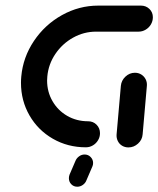

<svg xmlns="http://www.w3.org/2000/svg" viewBox="-20 -539 579 702"><path d="M345.6 -51.9Q345.6 -38.1 338.5 -26.3Q331.5 -14.4 319.6 -7.4Q307.8 -0.4 294.1 -0.4Q227.8 -0.4 173.3 -31.7Q118.9 -63 87.8 -117Q56.7 -171.1 56.7 -236.3Q56.7 -247.8 57.8 -259.3Q64.1 -329.6 104.1 -389.3Q144.1 -448.9 206.5 -483.7Q268.9 -518.5 339.3 -518.5H495.2Q513.7 -518.5 526.3 -506.3Q538.9 -494.1 538.9 -475.9Q538.9 -461.9 531.7 -449.6Q524.4 -437.4 512.4 -430.4Q500.4 -423.3 486.7 -423.3H331.1Q286.7 -423.3 247.2 -401.3Q207.8 -379.3 182.4 -341.7Q157 -304.1 153 -259.3Q152.2 -249.6 152.2 -244.8Q152.2 -203.3 171.9 -169.3Q191.5 -135.2 225.7 -115.4Q260 -95.6 302.2 -95.6Q320.7 -95.6 333.1 -83Q345.6 -70.4 345.6 -51.9ZM449.6 0Q436.7 0 426.3 -6.3Q415.9 -12.6 410.6 -23.7Q405.2 -34.8 406.3 -47.8L421.9 -225.2Q423.7 -244.8 438.7 -258.9Q453.7 -273 473.3 -273Q486.3 -273 496.7 -266.5Q507 -260 512.6 -249.1Q518.1 -238.1 517 -225.2L501.5 -47.8Q500 -27.8 484.6 -13.9Q469.3 0 449.6 0ZM231.9 112.6Q231.9 106.3 234.1 100L255.6 50Q259.6 39.6 268.9 32.8Q278.1 25.9 289.3 25.9Q302.6 25.9 311.5 35.2Q320.4 44.4 320.4 57Q320.4 64.1 317.8 69.6L296.3 119.6Q292.6 130 283.1 136.9Q273.7 143.7 262.6 143.7Q249.3 143.7 240.6 134.6Q231.9 125.6 231.9 112.6Z"/></svg>

Font: 26F Galaxy Sans Extra Bold
Style: Italic
Weight: 800
Italic angle: -5°
Designer: C₂₉H₂₅N₃O₅
Version: Version 1.200